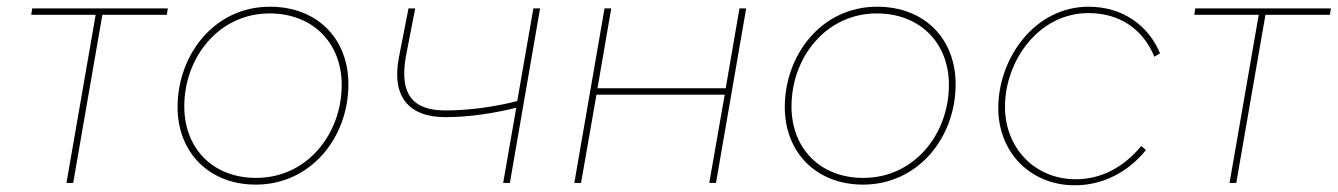

<svg xmlns="http://www.w3.org/2000/svg" viewBox="-20 -545 3985 572"><path d="M73 -501H265L178 0H198L285 -501H477L480 -520H76Z M742 5C906 5 1018 -135 1018 -294C1018 -429 926 -525 784 -525C618 -525 509 -381 509 -226C509 -91 603 5 742 5ZM743 -15C613 -15 529 -104 529 -228C529 -374 632 -505 783 -505C913 -505 998 -416 998 -292C998 -146 895 -15 743 -15Z M1307 -196C1380 -196 1453 -208 1518 -224L1479 0H1499L1589 -520H1569L1521 -244C1455 -227 1379 -216 1307 -216C1207 -216 1170 -267 1189 -376L1217 -520H1197L1169 -377C1145 -258 1197 -196 1307 -196Z M2183 -520 2142 -282H1760L1801 -520H1781L1691 0H1711L1757 -263H2139L2093 0H2113L2203 -520Z M2551 5C2715 5 2827 -135 2827 -294C2827 -429 2735 -525 2593 -525C2427 -525 2318 -381 2318 -226C2318 -91 2412 5 2551 5ZM2552 -15C2422 -15 2338 -104 2338 -228C2338 -374 2441 -505 2592 -505C2722 -505 2807 -416 2807 -292C2807 -146 2704 -15 2552 -15Z M3182 7C3264 7 3340 -31 3394 -98L3380 -110C3327 -46 3260 -11 3185 -11C3062 -11 2974 -105 2974 -227C2974 -361 3072 -506 3223 -506C3315 -506 3385 -459 3419 -376L3436 -386C3401 -470 3324 -525 3223 -525C3063 -525 2954 -372 2954 -223C2954 -92 3049 7 3182 7Z M3538 -501H3730L3643 0H3663L3750 -501H3942L3945 -520H3541Z"/></svg>

Font: Fixel Display 20240404 Thin
Style: Italic
Weight: 100
Italic angle: -10°
Designer: AlfaBravo + MacPaw
Foundry: Kyrylo Tkachov, Marchela Mozhyna, Serhii Makarenko, Maria Weinstein, Zakhar Kryvoshyya
Version: Version 1.211;Glyphs 3.2 (3225)